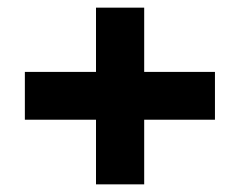

<svg xmlns="http://www.w3.org/2000/svg" viewBox="-20 -540 628 502"><path d="M231 -58V-520H357V-58ZM45 -227V-352H542V-227Z"/></svg>

Font: DM Sans 16pt Black
Style: Regular
Weight: 900
Version: Version 4.004;gftools[0.9.30]